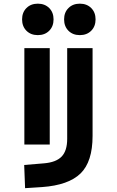

<svg xmlns="http://www.w3.org/2000/svg" viewBox="-20 -776 626 1031"><path d="M114.7 234.4 109.9 109.9 215.8 101.1Q281.2 95.7 311 64.7Q340.8 33.7 340.8 -30.3V-517.6H477.1V-45.9Q477.1 92.3 412.6 155.3Q348.1 218.3 206.1 228.5ZM110.8 0V-517.6H247.1V0ZM183.1 -587.4Q145.5 -587.4 122.1 -610.8Q98.6 -634.3 98.6 -671.9Q98.6 -709.5 122.1 -732.9Q145.5 -756.3 183.1 -756.3Q220.7 -756.3 244.1 -732.9Q267.6 -709.5 267.6 -671.9Q267.6 -634.3 244.1 -610.8Q220.7 -587.4 183.1 -587.4ZM408.7 -587.4Q371.1 -587.4 347.7 -610.8Q324.2 -634.3 324.2 -671.9Q324.2 -709.5 347.7 -732.9Q371.1 -756.3 408.7 -756.3Q446.3 -756.3 469.7 -732.9Q493.2 -709.5 493.2 -671.9Q493.2 -634.3 469.7 -610.8Q446.3 -587.4 408.7 -587.4Z"/></svg>

Font: Cascadia Code PL
Style: Bold
Weight: 700
Monospace: yes
Designer: Aaron Bell
Foundry: Saja Typeworks
Version: Version 2404.023; ttfautohint (v1.8.4)